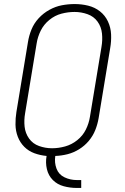

<svg xmlns="http://www.w3.org/2000/svg" viewBox="-20 -763 616 948"><path d="M359 165H381V126H359Q327 126 298.5 112.5Q270 99 259 69.5Q248 40 253 7Q283 6 313 -1.5Q343 -9 370.5 -26Q398 -43 418.5 -67.5Q439 -92 450.5 -121Q462 -150 467 -180L524 -525Q530 -559 528.5 -593Q527 -627 513 -657Q499 -687 473.5 -707Q448 -727 415.5 -735Q383 -743 349 -743Q317 -743 285.5 -737Q254 -731 224 -714.5Q194 -698 171 -673Q148 -648 135.5 -617.5Q123 -587 118 -555L61 -210Q56 -179 56.5 -147.5Q57 -116 68 -87.5Q79 -59 100 -38Q121 -17 149.5 -6.5Q178 4 210 7Q204 40 211.5 72Q219 104 241 126Q263 148 294.5 156.5Q326 165 359 165ZM237 -31Q204 -31 173 -42Q142 -53 123.5 -79Q105 -105 101.5 -137.5Q98 -170 104 -204L161 -549Q166 -581 181 -611.5Q196 -642 223.5 -664.5Q251 -687 283.5 -695.5Q316 -704 348 -704Q381 -704 412 -693Q443 -682 461.5 -656.5Q480 -631 483.5 -598Q487 -565 481 -531L424 -186Q419 -154 404 -123.5Q389 -93 361.5 -71Q334 -49 301.5 -40Q269 -31 237 -31Z"/></svg>

Font: Iosevka Sparkle XLtObl
Style: Regular
Weight: 200
Italic angle: -9°
Designer: Belleve Invis
Foundry: Belleve Invis
Version: Version 4.5.0; ttfautohint (v1.8.3)